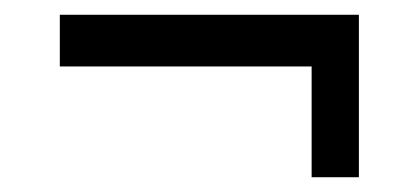

<svg xmlns="http://www.w3.org/2000/svg" viewBox="-20 -405 567 260"><path d="M402 -165V-361H466V-165ZM61 -385H466V-315H61Z"/></svg>

Font: Pathway Extreme SemiCondensed Medium
Style: Regular
Weight: 500
Width: 4
Version: Version 1.001;gftools[0.9.26]